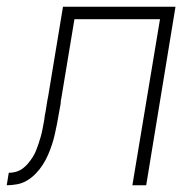

<svg xmlns="http://www.w3.org/2000/svg" viewBox="-59 -550 579 570"><path d="M-39 0 -33 -37Q-22 -37 -11.5 -40Q-1 -43 8 -49.5Q17 -56 24.5 -65Q32 -74 38 -83.5Q44 -93 48 -103Q52 -113 55.5 -123.5Q59 -134 62 -144.5Q65 -155 67 -165.5Q69 -176 71 -186.5Q73 -197 74 -207Q77 -221 79 -235.5Q81 -250 84 -264L128 -530H462L375 0H334L416 -493H162L123 -258Q122 -254 121.5 -250Q121 -246 121 -242Q118 -227 115.5 -211.5Q113 -196 110 -181Q107 -166 103.5 -150.5Q100 -135 95 -120Q90 -105 83.5 -90Q77 -75 68 -61Q59 -47 47.5 -35Q36 -23 22 -14.5Q8 -6 -8 -3Q-24 0 -39 0Z"/></svg>

Font: Iosevka Curly XLtObl
Style: Regular
Weight: 200
Italic angle: -9°
Monospace: yes
Designer: Belleve Invis
Foundry: Belleve Invis
Version: Version 11.1.0; ttfautohint (v1.8.3)